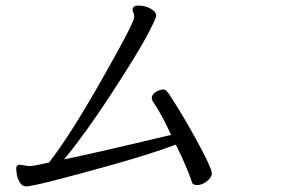

<svg xmlns="http://www.w3.org/2000/svg" viewBox="-20 -681 1040 689"><path d="M51 -90 82 -85Q99 -85 126.5 -91.5Q154 -98 156 -98Q229 -191 342 -389.5Q455 -588 461 -616Q463 -626 459 -634.5Q455 -643 456 -649Q459 -661 473 -661Q503 -661 523 -648.5Q543 -636 540 -622Q537 -608 504 -546.5Q471 -485 380 -345Q289 -205 210 -109Q327 -133 594 -197Q562 -267 532 -312Q523 -323 525 -333.5Q527 -344 544 -354Q550 -356 555 -358Q560 -360 566 -360Q572 -360 578.5 -354Q585 -348 623 -286Q661 -224 702 -147Q743 -70 740 -55.5Q737 -41 720.5 -29Q704 -17 688.5 -17Q673 -17 670 -24Q653 -77 611 -162Q523 -129 384 -90Q245 -51 167 -31.5Q89 -12 74 -12Q59 -12 50 -28Q41 -44 39.5 -60.5Q38 -77 38 -78Q40 -90 51 -90Z"/></svg>

Font: LXGW Bright GB
Style: Italic
Weight: 400
Italic angle: -12°
Designer: Christian Thalmann (Catharsis Fonts)
Foundry: LXGW / Christian Thalmann (Catharsis Fonts) / Fontworks Inc.
Version: Version 5.510